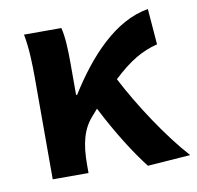

<svg xmlns="http://www.w3.org/2000/svg" viewBox="-69 -646 748 729"><g transform="rotate(-10 304.5 -281.0)"><path d="M609 0C532 -85 441 -223 385 -332C449 -392 498 -421 558 -436L547 -574C419 -553 311 -436 226 -300H222V-423C222 -475 220 -525 211 -560H67C78 -503 79 -437 79 -393V0H217V-32C217 -113 231 -169 271 -212L291 -235C342 -135 397 -48 444 12Z"/></g></svg>

Font: Spoqa Han Sans Neo Bold
Style: Bold
Weight: 700
Designer: [Spoqa Han Sans Neo] Dong-huui Kim  Younghwa Kang  Yujin Lee  [Noto Sans] Ryoko NISHIZUKA  (kana & ideographs); Paul D. 
Foundry: Spoqa (http://www.spoqa-han-sans.com)
Version: Version 1.000